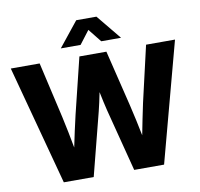

<svg xmlns="http://www.w3.org/2000/svg" viewBox="-98 -1048 1202 1152"><g transform="rotate(-10 503.5 -472.5)"><path d="M198.2 0H380.4L478 -380.9C486.3 -413.6 494.6 -451.2 503.4 -495.6C512.7 -451.2 520.5 -413.6 528.8 -380.9L627 0H809.1L1003.9 -727.5H827.6L749 -386.7C735.4 -323.2 722.7 -259.8 710.4 -196.3C697.8 -259.8 684.1 -323.2 668.9 -386.7L585.9 -727.5H421.4L337.9 -386.7C322.8 -322.8 309.1 -258.8 295.9 -194.8C284.2 -258.8 271.5 -322.8 257.3 -386.7L179.2 -727.5H3.4ZM440.4 -794.4 502 -875 566.4 -794.4H686.5V-794.9L563.5 -944.8H440.4L320.3 -794.9V-794.4Z"/></g></svg>

Font: Raveo Display
Style: Bold
Weight: 700
Designer: Jakub Foglar, Rasmus Andersson (Inter)
Foundry: Jakubfoglar.com
Version: Version 1.100;Glyphs 3.2.3 (3260)